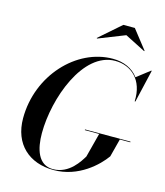

<svg xmlns="http://www.w3.org/2000/svg" viewBox="-140 -1087 1036 1203"><g transform="rotate(15 378.0 -486.0)"><path d="M544 -924.5 677.5 -856.5 679.5 -859.5 583.5 -982H509L369 -859.5L372 -856.5ZM446.5 -287V-282.5H539.5L498.5 -125C478.5 -93 422.5 5.5 316 5.5C219.5 5.5 191.5 -93 191.5 -195C191.5 -419.5 309.5 -751 519 -751C621.5 -751 708.5 -678.5 701.5 -537.5H706L755.5 -750H751.5L667 -684.5C631 -734 571.5 -760 501.5 -760C266 -760 53.5 -533 53.5 -255C53.5 -87 163 10 321.5 10C484.5 10 598 -102 643 -165L673.5 -282.5H741.5V-287Z"/></g></svg>

Font: Bodoni* 36pt Medium
Style: Italic
Weight: 500
Italic angle: -13°
Version: Version 2.3